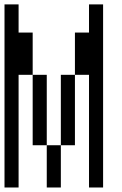

<svg xmlns="http://www.w3.org/2000/svg" viewBox="-20 -832 540 852"><path d="M0 -812.5H62.5V-687.5H125V-500H62.5V0H0ZM187.5 -187.5H250V0H187.5ZM375 -500H312.5V-687.5H375V-812.5H437.5V0H375ZM125 -500H187.5V-187.5H125ZM250 -500H312.5V-187.5H250Z"/></svg>

Font: HE실루아
Style: regular
Weight: 500
Monospace: yes
Designer: Taeyun An (WindowsTiger)
Version: v1